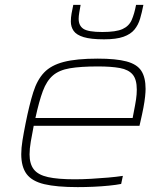

<svg xmlns="http://www.w3.org/2000/svg" viewBox="-20 -758 681 786"><path d="M298 8Q212 8 161.5 -4Q111 -16 89 -45.5Q67 -75 67 -127Q67 -152 72 -183Q77 -214 85 -254Q100 -329 116 -380Q132 -431 160.5 -461Q189 -491 241 -504.5Q293 -518 380 -518Q455 -518 498 -506.5Q541 -495 558.5 -468Q576 -441 576 -394Q576 -382 574 -362.5Q572 -343 567 -316.5Q562 -290 554 -256L551 -243H118Q111 -207 106 -178Q101 -149 101 -126Q101 -87 118.5 -64.5Q136 -42 176.5 -33Q217 -24 286 -24Q317 -24 352.5 -26Q388 -28 422.5 -31Q457 -34 483 -38L476 -5Q456 -1 426 2Q396 5 363 6.5Q330 8 298 8ZM125 -275H523L527 -296Q534 -331 537 -351.5Q540 -372 540 -391Q540 -433 523 -453Q506 -473 471 -479.5Q436 -486 381 -486Q310 -486 266 -478.5Q222 -471 196.5 -449Q171 -427 155.5 -385.5Q140 -344 125 -275ZM406 -597Q352 -597 322.5 -606Q293 -615 281.5 -631.5Q270 -648 270 -670Q270 -686 273 -703Q276 -720 280 -738H310Q307 -721 304.5 -706.5Q302 -692 302 -681Q302 -653 321.5 -640Q341 -627 399 -627Q455 -627 481.5 -639Q508 -651 519 -676Q530 -701 537 -738H567Q561 -707 553.5 -681.5Q546 -656 530.5 -637Q515 -618 485.5 -607.5Q456 -597 406 -597Z"/></svg>

Font: Saira Expanded Thin
Style: Italic
Weight: 250
Width: 7
Italic angle: -12°
Designer: Hector Gatti with collaboration of the Omnibus-Type team
Foundry: Omnibus-Type
Version: Version 1.101